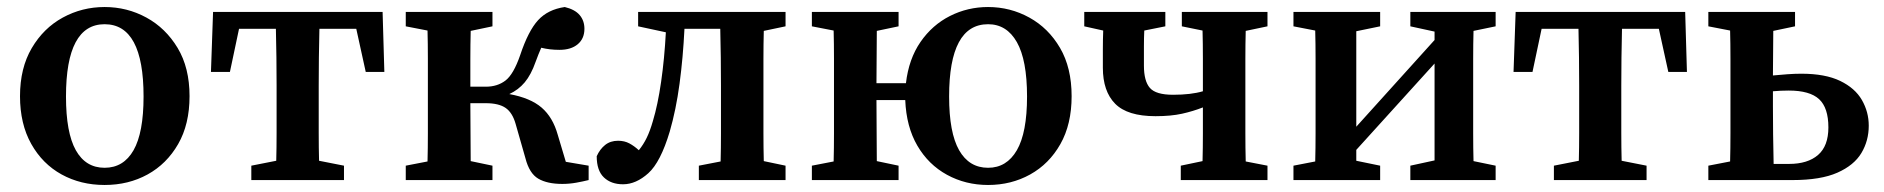

<svg xmlns="http://www.w3.org/2000/svg" viewBox="-20 -513 5367 547"><path d="M278 14Q210 14 155.5 -16Q101 -46 69 -103Q37 -160 37 -239Q37 -319 70.5 -376Q104 -433 159 -463Q214 -493 278 -493Q342 -493 397 -463Q452 -433 486 -376.5Q520 -320 520 -239Q520 -159 487.5 -102.5Q455 -46 400.5 -16Q346 14 278 14ZM278 -35Q332 -35 360.5 -85Q389 -135 389 -238Q389 -444 278 -444Q168 -444 168 -238Q168 -135 196 -85Q224 -35 278 -35Z M581 -308 587 -479H1070L1075 -308H1022L995 -431H890Q889 -394 888.5 -349Q888 -304 888 -269V-210Q888 -177 888 -134.5Q888 -92 889 -55L960 -41V0H696V-41L767 -55Q768 -92 768 -134.5Q768 -177 768 -210V-269Q768 -304 767.5 -349Q767 -394 766 -431H661L635 -308Z M1477 -62 1449 -160Q1440 -192 1420.5 -205.5Q1401 -219 1364 -219H1320Q1320 -179 1320.5 -134.5Q1321 -90 1321 -54L1383 -41V0H1136V-41L1198 -53Q1199 -90 1199 -133.5Q1199 -177 1199 -210V-269Q1199 -302 1199 -345.5Q1199 -389 1198 -426L1136 -438V-479H1383V-438L1321 -425Q1320 -388 1320 -344Q1320 -300 1320 -266H1364Q1397 -266 1420 -283.5Q1443 -301 1462 -356Q1485 -425 1513 -455.5Q1541 -486 1589 -493Q1618 -486 1631.5 -470Q1645 -454 1645 -431Q1645 -403 1626 -387Q1607 -371 1574 -371Q1546 -371 1522 -377Q1518 -368 1514 -358Q1510 -348 1506 -337Q1493 -300 1475 -278.5Q1457 -257 1431 -245Q1491 -234 1523 -206.5Q1555 -179 1569 -129L1592 -52L1657 -41V0Q1641 4 1621.5 7.5Q1602 11 1582 11Q1539 11 1513.5 -4Q1488 -19 1477 -62Z M1755 12Q1721 12 1700.5 -7.5Q1680 -27 1680 -68Q1689 -88 1704 -100Q1719 -112 1741 -112Q1759 -112 1773 -104.5Q1787 -97 1800 -85Q1813 -101 1822.5 -120.5Q1832 -140 1840 -168Q1854 -214 1863.5 -280Q1873 -346 1877 -421L1798 -438V-479H2218V-438L2156 -425Q2155 -388 2155 -345Q2155 -302 2155 -269V-210Q2155 -177 2155 -134Q2155 -91 2156 -54L2218 -41V0H1971V-41L2033 -53Q2034 -90 2034 -133.5Q2034 -177 2034 -210V-269Q2034 -304 2033.5 -349Q2033 -394 2032 -431H1930Q1926 -349 1916 -274.5Q1906 -200 1888 -138Q1862 -51 1827 -19.5Q1792 12 1755 12Z M2795 -35Q2848 -35 2877 -85Q2906 -135 2906 -238Q2906 -342 2877 -393Q2848 -444 2795 -444Q2684 -444 2684 -238Q2684 -135 2712.5 -85Q2741 -35 2795 -35ZM2795 14Q2731 14 2678 -15Q2625 -44 2593.5 -98Q2562 -152 2559 -228H2477Q2477 -182 2477.5 -136Q2478 -90 2478 -54L2540 -41V0H2293V-41L2355 -53Q2356 -90 2356 -133.5Q2356 -177 2356 -210V-269Q2356 -302 2356 -345.5Q2356 -389 2355 -426L2293 -438V-479H2540V-438L2478 -425Q2478 -391 2477.5 -350Q2477 -309 2477 -276H2561Q2569 -345 2602.5 -393.5Q2636 -442 2686.5 -467.5Q2737 -493 2795 -493Q2858 -493 2912.5 -463Q2967 -433 3000 -376.5Q3033 -320 3033 -239Q3033 -159 3001 -102.5Q2969 -46 2915 -16Q2861 14 2795 14Z M3347 -438V-479H3591V-438L3529 -425Q3528 -388 3528 -345Q3528 -302 3528 -269V-210Q3528 -177 3528 -134Q3528 -91 3529 -53L3591 -41V0H3344V-41L3406 -54Q3407 -91 3407 -133.5Q3407 -176 3407 -207Q3379 -196 3347.5 -189Q3316 -182 3272 -182Q3192 -182 3157 -217.5Q3122 -253 3122 -320Q3122 -346 3122 -373Q3122 -400 3123 -426L3069 -438V-479H3300V-438L3240 -426Q3239 -405 3239 -381.5Q3239 -358 3239 -326Q3239 -282 3256 -262.5Q3273 -243 3322 -243Q3373 -243 3407 -253V-269Q3407 -302 3407 -345.5Q3407 -389 3406 -426Z M3998 -438V-479H4241V-438L4178 -425Q4177 -388 4177 -345Q4177 -302 4177 -269V-210Q4177 -177 4177 -134Q4177 -91 4178 -54L4241 -41V0H3998V-41L4067 -56V-332L3844 -86V-55L3912 -41V0H3665V-41L3727 -53Q3728 -91 3728 -134Q3728 -177 3728 -210V-269Q3728 -302 3728 -345.5Q3728 -389 3727 -426L3665 -438V-479H3912V-438L3844 -424V-152L4067 -399V-423Z M4292 -308 4298 -479H4781L4786 -308H4733L4706 -431H4601Q4600 -394 4599.5 -349Q4599 -304 4599 -269V-210Q4599 -177 4599 -134.5Q4599 -92 4600 -55L4671 -41V0H4407V-41L4478 -55Q4479 -92 4479 -134.5Q4479 -177 4479 -210V-269Q4479 -304 4478.5 -349Q4478 -394 4477 -431H4372L4346 -308Z M4847 -438V-479H5094V-438L5032 -425Q5032 -396 5031.5 -362Q5031 -328 5031 -298Q5052 -300 5072.5 -301.5Q5093 -303 5112 -303Q5180 -303 5222.5 -282.5Q5265 -262 5284.5 -228Q5304 -194 5304 -155Q5304 -112 5283 -77Q5262 -42 5214.5 -21Q5167 0 5087 0H4847V-41L4909 -53Q4910 -90 4910 -133.5Q4910 -177 4910 -210V-269Q4910 -302 4910 -345.5Q4910 -389 4909 -426ZM5031 -210Q5031 -176 5031.5 -130Q5032 -84 5033 -46H5077Q5130 -46 5159.5 -71.5Q5189 -97 5189 -150Q5189 -206 5162.5 -230.5Q5136 -255 5076 -255Q5065 -255 5053.5 -254.5Q5042 -254 5031 -253Z"/></svg>

Font: Source Serif Pro Semibold
Style: Regular
Weight: 600
Designer: Frank Grießhammer
Foundry: Adobe Systems Incorporated
Version: Version 3.000;hotconv 1.0.109;makeotfexe 2.5.65596